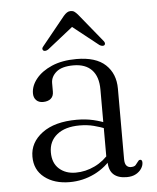

<svg xmlns="http://www.w3.org/2000/svg" viewBox="-50 -709 622 763"><g transform="rotate(-5 261.0 -327.5)"><path d="M354 -59.5V-68.5L351 -72.5V-345.5Q351 -397 325.5 -423.8Q300 -450.5 252.5 -450.5Q206 -450.5 184 -431.8Q162 -413 162 -387.5V-353.5Q162 -335 150.5 -325.5Q139 -316 119.5 -316Q102.5 -316 92.5 -326.2Q82.5 -336.5 82.5 -353.5Q82.5 -383.5 104.8 -411.2Q127 -439 168 -456.8Q209 -474.5 266 -474.5Q344 -474.5 382.2 -438.5Q420.5 -402.5 420.5 -343V-62Q420.5 -43.5 427.2 -35.8Q434 -28 445 -28Q458.5 -28 464 -34Q469.5 -40 473.5 -46Q475.5 -49 477.8 -51.2Q480 -53.5 484 -53.5Q488 -53.5 490 -50.5Q492 -47.5 492 -42Q492 -30 484.2 -18Q476.5 -6 461.8 2.2Q447 10.5 425 10.5Q390.5 10.5 372.2 -6.5Q354 -23.5 354 -59.5ZM58.5 -103Q58.5 -159.5 108.5 -196.8Q158.5 -234 246.5 -234Q282.5 -234 313 -226.8Q343.5 -219.5 367.5 -209L362.5 -187.5Q338.5 -197 312.5 -203.8Q286.5 -210.5 256 -210.5Q198 -210.5 165.5 -184.2Q133 -158 133 -113.5Q133 -71 158.8 -48Q184.5 -25 224.5 -25Q264 -25 301 -42.8Q338 -60.5 365.5 -95L375 -77Q343.5 -35 296.8 -12.2Q250 10.5 198 10.5Q136.5 10.5 97.5 -19.8Q58.5 -50 58.5 -103ZM271 -611.5H249.5L362.5 -522Q368 -518.5 373.2 -517.8Q378.5 -517 382 -519.5Q385 -522 385 -526.5Q385 -531 380.5 -536.5L288 -650Q281 -658 275 -662.2Q269 -666.5 260.5 -666.5Q252 -666.5 245.5 -662.2Q239 -658 232 -650L140 -536.5Q135 -531 135.2 -526.5Q135.5 -522 138.5 -519.5Q142.5 -517 147.5 -517.8Q152.5 -518.5 158 -522Z"/></g></svg>

Font: Fraunces Light
Style: Regular
Weight: 300
Version: Version 1.000;[b76b70a41]